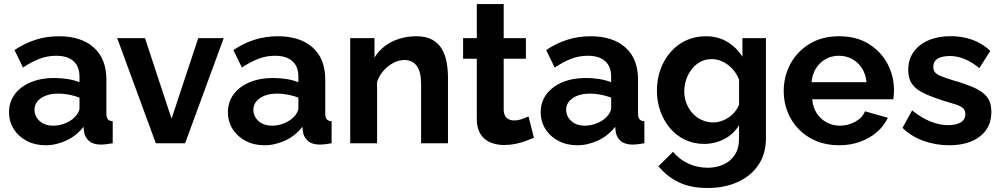

<svg xmlns="http://www.w3.org/2000/svg" viewBox="-20 -714 4991 957"><path d="M25 -154.6Q25 -206 53.8 -244.3Q82.5 -282.6 133.2 -303.9Q183.8 -325.3 249.8 -325.3Q283 -325.3 316.9 -320Q350.7 -314.7 376.2 -304.2V-332.3Q376.2 -381.9 346.7 -408.9Q317.2 -436 259.4 -436Q215.9 -436 176.9 -421Q137.8 -405.9 94.7 -377.4L52.3 -464.6Q104.2 -499.2 158.6 -516.2Q213 -533.3 273.4 -533.3Q384.7 -533.3 447.4 -477.3Q510.2 -421.4 510.2 -316.9V-149.6Q510.2 -128.6 517.3 -119.8Q524.5 -110.9 541.8 -109.5V0Q524.3 3.4 509.8 5Q495.3 6.7 484.8 6.7Q444.8 6.7 424.3 -11Q403.9 -28.6 399.2 -55.3L396.3 -82Q361.8 -37.5 310.9 -13.8Q259.9 10 206.8 10Q154.8 10 113.4 -11.7Q71.9 -33.5 48.5 -70.9Q25 -108.3 25 -154.6ZM350.6 -128.4Q362.2 -139.7 369.2 -152Q376.2 -164.2 376.2 -174.2V-227.5Q351.9 -236.8 324 -242.2Q296.1 -247.5 270.8 -247.5Q218.6 -247.5 185.3 -225.3Q151.9 -203.1 151.9 -166.1Q151.9 -146.1 162.9 -128Q173.9 -109.9 194.8 -98.7Q215.6 -87.6 245.2 -87.6Q275.4 -87.6 304 -99.1Q332.7 -110.6 350.6 -128.4Z M756.6 0 564.2 -523.8H702.7L835.1 -122.3L968 -523.8H1095L902.7 0Z M1116 -154.6Q1116 -206 1144.8 -244.3Q1173.5 -282.6 1224.2 -303.9Q1274.8 -325.3 1340.8 -325.3Q1374 -325.3 1407.9 -320Q1441.7 -314.7 1467.2 -304.2V-332.3Q1467.2 -381.9 1437.7 -408.9Q1408.2 -436 1350.4 -436Q1306.9 -436 1267.9 -421Q1228.8 -405.9 1185.7 -377.4L1143.3 -464.6Q1195.2 -499.2 1249.6 -516.2Q1304 -533.3 1364.4 -533.3Q1475.7 -533.3 1538.4 -477.3Q1601.2 -421.4 1601.2 -316.9V-149.6Q1601.2 -128.6 1608.3 -119.8Q1615.5 -110.9 1632.8 -109.5V0Q1615.3 3.4 1600.8 5Q1586.3 6.7 1575.8 6.7Q1535.8 6.7 1515.3 -11Q1494.9 -28.6 1490.2 -55.3L1487.3 -82Q1452.8 -37.5 1401.9 -13.8Q1350.9 10 1297.8 10Q1245.8 10 1204.4 -11.7Q1162.9 -33.5 1139.5 -70.9Q1116 -108.3 1116 -154.6ZM1441.6 -128.4Q1453.2 -139.7 1460.2 -152Q1467.2 -164.2 1467.2 -174.2V-227.5Q1442.9 -236.8 1415 -242.2Q1387.1 -247.5 1361.8 -247.5Q1309.6 -247.5 1276.3 -225.3Q1242.9 -203.1 1242.9 -166.1Q1242.9 -146.1 1253.9 -128Q1264.9 -109.9 1285.8 -98.7Q1306.6 -87.6 1336.2 -87.6Q1366.4 -87.6 1395 -99.1Q1423.7 -110.6 1441.6 -128.4Z M2212.9 0H2078.9V-293.8Q2078.9 -357 2057 -386Q2035.1 -415 1996.2 -415Q1969.2 -415 1941.6 -400.9Q1914 -386.7 1892.1 -362.3Q1870.3 -337.9 1859.6 -306V0H1725.6V-523.8H1846.7V-427.1Q1866.8 -460.5 1898 -484.1Q1929.2 -507.8 1969.4 -520.5Q2009.5 -533.3 2055.1 -533.3Q2104.2 -533.3 2135.3 -515.6Q2166.5 -498 2183.3 -468.3Q2200.2 -438.5 2206.5 -401.9Q2212.9 -365.3 2212.9 -327.3Z M2641.3 -27.4Q2623.5 -19.6 2599.8 -11Q2576 -2.3 2548.6 3.3Q2521.1 8.8 2492.6 8.8Q2455.7 8.8 2424.6 -4Q2393.5 -16.9 2375.1 -45.5Q2356.6 -74 2356.6 -120V-421.4H2288.3V-523.8H2356.6V-693.7H2490.6V-523.8H2601.3V-421.4H2490.6V-165.1Q2491.7 -138 2506 -125.8Q2520.3 -113.7 2541.5 -113.7Q2562.1 -113.7 2582.3 -120.9Q2602.5 -128.1 2614.4 -133.4Z M2675 -154.6Q2675 -206 2703.8 -244.3Q2732.5 -282.6 2783.2 -303.9Q2833.8 -325.3 2899.8 -325.3Q2933 -325.3 2966.9 -320Q3000.7 -314.7 3026.2 -304.2V-332.3Q3026.2 -381.9 2996.7 -408.9Q2967.2 -436 2909.4 -436Q2865.9 -436 2826.9 -421Q2787.8 -405.9 2744.7 -377.4L2702.3 -464.6Q2754.2 -499.2 2808.6 -516.2Q2863 -533.3 2923.4 -533.3Q3034.7 -533.3 3097.4 -477.3Q3160.2 -421.4 3160.2 -316.9V-149.6Q3160.2 -128.6 3167.3 -119.8Q3174.5 -110.9 3191.8 -109.5V0Q3174.3 3.4 3159.8 5Q3145.3 6.7 3134.8 6.7Q3094.8 6.7 3074.3 -11Q3053.9 -28.6 3049.2 -55.3L3046.3 -82Q3011.8 -37.5 2960.9 -13.8Q2909.9 10 2856.8 10Q2804.8 10 2763.4 -11.7Q2721.9 -33.5 2698.5 -70.9Q2675 -108.3 2675 -154.6ZM3000.6 -128.4Q3012.2 -139.7 3019.2 -152Q3026.2 -164.2 3026.2 -174.2V-227.5Q3001.9 -236.8 2974 -242.2Q2946.1 -247.5 2920.8 -247.5Q2868.6 -247.5 2835.3 -225.3Q2801.9 -203.1 2801.9 -166.1Q2801.9 -146.1 2812.9 -128Q2823.9 -109.9 2844.8 -98.7Q2865.6 -87.6 2895.2 -87.6Q2925.4 -87.6 2954 -99.1Q2982.7 -110.6 3000.6 -128.4Z M3489.9 3.3Q3437.8 3.3 3394.2 -17.5Q3350.6 -38.4 3319.5 -75.2Q3288.4 -112 3271.4 -160Q3254.3 -208 3254.3 -261.8Q3254.3 -318.6 3272.1 -367.8Q3289.8 -417.1 3322.3 -454.3Q3354.8 -491.6 3399.2 -512.4Q3443.7 -533.3 3497.7 -533.3Q3558.6 -533.3 3604.9 -505.5Q3651.1 -477.8 3680.5 -431.5V-523.8H3797.7V-24.9Q3797.7 52.7 3760.2 108.2Q3722.7 163.7 3657 193.3Q3591.3 223 3507.4 223Q3421.6 223 3362.7 194.3Q3303.8 165.5 3261.8 114.3L3334.9 42.7Q3365 80.1 3410.5 101.1Q3455.9 122.1 3507.4 122.1Q3549.5 122.1 3585.1 106.6Q3620.6 91.1 3642.2 58.5Q3663.7 25.9 3663.7 -24.9V-90.8Q3637.9 -45.9 3590.6 -21.3Q3543.2 3.3 3489.9 3.3ZM3535.4 -103.9Q3557.1 -103.9 3577 -110.9Q3596.9 -118 3614 -130Q3631 -142 3644 -158.3Q3656.9 -174.5 3663.7 -192.5V-317.2Q3652 -347.8 3630.5 -370.8Q3609 -393.8 3582.3 -406.6Q3555.6 -419.4 3527.4 -419.4Q3496.4 -419.4 3471.2 -406Q3446.1 -392.6 3428.1 -369.5Q3410.2 -346.4 3400.4 -317.7Q3390.7 -289 3390.7 -258.5Q3390.7 -226.2 3401.8 -198.3Q3412.8 -170.3 3432.3 -148.9Q3451.8 -127.6 3478.5 -115.7Q3505.2 -103.9 3535.4 -103.9Z M4162.3 10Q4098.7 10 4047.8 -11.5Q3996.8 -33 3960.8 -70.3Q3924.9 -107.5 3905.6 -156.1Q3886.3 -204.6 3886.3 -258.7Q3886.3 -333.6 3919.9 -395.8Q3953.4 -457.9 4015.5 -495.6Q4077.6 -533.3 4162.8 -533.3Q4248.6 -533.3 4309.5 -495.5Q4370.5 -457.8 4403.3 -396.6Q4436 -335.5 4436 -264.1Q4436 -251.8 4435 -239.6Q4434.1 -227.4 4432.6 -219.3H4028.5Q4031.6 -178.6 4051.1 -149.1Q4070.7 -119.5 4101.3 -103.5Q4132 -87.6 4166.6 -87.6Q4206.9 -87.6 4242.7 -107.1Q4278.4 -126.5 4291.3 -159.2L4405.6 -127Q4386.8 -87.2 4351.5 -56.3Q4316.2 -25.4 4268.2 -7.7Q4220.2 10 4162.3 10ZM4025 -304.2H4299Q4295.4 -343.9 4276.5 -373.4Q4257.6 -403 4227.8 -419.5Q4198.1 -436.1 4161.5 -436.1Q4125.4 -436.1 4095.6 -419.5Q4065.9 -403 4047.2 -373.4Q4028.6 -343.9 4025 -304.2Z M4711.1 10Q4644.3 10 4583 -12Q4521.7 -33.9 4478.4 -76.9L4526.4 -163.7Q4573.2 -126.2 4618.4 -108.2Q4663.7 -90.2 4706.2 -90.2Q4745.3 -90.2 4768.5 -104Q4791.6 -117.7 4791.6 -145.5Q4791.6 -165.5 4778.9 -175.9Q4766.1 -186.3 4741.5 -194.2Q4717 -202.1 4682 -211.9Q4624.4 -230.6 4585.4 -249Q4546.3 -267.5 4526.7 -294.7Q4507 -321.9 4507 -365.2Q4507 -417 4533.4 -454.6Q4559.9 -492.3 4607.6 -513Q4655.4 -533.7 4719.3 -533.7Q4775 -533.7 4824.9 -516.4Q4874.9 -499.1 4916.1 -460.5L4861.6 -374.6Q4822.1 -406.2 4786.2 -420.6Q4750.3 -434.9 4712.9 -434.9Q4692.2 -434.9 4673.7 -430Q4655.1 -425.1 4643.5 -413.3Q4631.9 -401.6 4631.9 -380.6Q4631.9 -362.4 4642.5 -351.5Q4653.1 -340.6 4674.4 -332.6Q4695.7 -324.6 4726.9 -314.9Q4790 -296.5 4833.3 -278Q4876.5 -259.4 4899 -231.5Q4921.4 -203.6 4921.4 -156Q4921.4 -78 4864.2 -34Q4807.1 10 4711.1 10Z"/></svg>

Font: Raleway Thin
Style: Regular
Weight: 100
Designer: Matt McInerney, Pablo Impallari, Rodrigo Fuenzalida
Foundry: Matt McInerney, Pablo Impallari, Rodrigo Fuenzalida
Version: Version 4.026